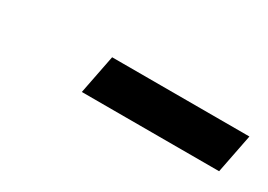

<svg xmlns="http://www.w3.org/2000/svg" viewBox="-15 -875 567 406"><g transform="rotate(30 268.0 -672.0)"><path d="M187.3 -720H522.5L503.7 -624.4H168.5Z"/></g></svg>

Font: Kufam
Style: Italic
Weight: 400
Italic angle: -11°
Designer: Artur Schmal
Foundry: Original Type
Version: Version 1.301; ttfautohint (v1.8.3)